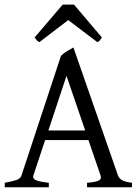

<svg xmlns="http://www.w3.org/2000/svg" viewBox="-20 -792 587 812"><path d="M170.9 -199.7 121.1 -49.8Q116.7 -36.1 133.3 -29.5Q149.9 -22.9 186.5 -19V0H0V-19Q30.3 -24.4 48.3 -30.3Q66.4 -36.1 70.8 -49.8L237.8 -555.7Q248.5 -566.9 263.7 -575.9Q278.8 -585 290.5 -591.3L479 -49.8Q483.4 -37.6 496.3 -30Q509.3 -22.5 538.1 -19V0H348.1V-19Q382.8 -21.5 396.7 -28.1Q410.6 -34.7 405.3 -49.8L354 -199.7ZM340.3 -240.2 261.2 -471.2 184.6 -240.2ZM410.6 -633.8Q405.8 -625.5 402.6 -621.3Q399.4 -617.2 391.6 -613.8L268.6 -707L146.5 -613.8Q139.2 -617.2 136 -621.3Q132.8 -625.5 126.5 -633.8L245.1 -772.5H293Z"/></svg>

Font: Dai Banna SIL Light
Style: Regular
Weight: 300
Designer: Victor Gaultney
Foundry: SIL International
Version: Version 4.000